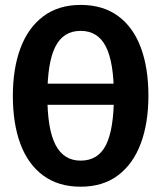

<svg xmlns="http://www.w3.org/2000/svg" viewBox="-20 -726 640 762"><path d="M519.5 -310H92V-394H519.5ZM569 -346Q569 -238 538.8 -156.8Q508.5 -75.5 448.5 -30.2Q388.5 15 300 15Q212 15 151.8 -29.2Q91.5 -73.5 61.2 -154.2Q31 -235 31 -345.5Q31 -453.5 61.2 -534.8Q91.5 -616 151.8 -661.2Q212 -706.5 300 -706.5Q388.5 -706.5 448.5 -662.5Q508.5 -618.5 538.8 -537.5Q569 -456.5 569 -346ZM432 -346Q432 -478.5 400.2 -541Q368.5 -603.5 300 -603.5Q231.5 -603.5 199.8 -541Q168 -478.5 168 -345.5Q168 -213 200.5 -150.8Q233 -88.5 300 -88.5Q369.5 -88.5 400.8 -151Q432 -213.5 432 -346Z"/></svg>

Font: Fira Code Light SemiBold
Style: Regular
Weight: 600
Monospace: yes
Version: Version 5.002